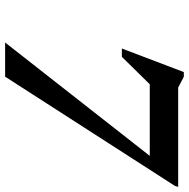

<svg xmlns="http://www.w3.org/2000/svg" viewBox="-14 -724 738 750"><g transform="rotate(90 355.0 -349.0)"><path d="M240 -565 342.5 -599 202 -456H169.5L261.5 -698H280L322 -676H710L706 -663L279.5 0H146L628 -615L609.5 -565Z"/></g></svg>

Font: Newsreader 16pt 16pt SemiBold
Style: Italic
Weight: 600
Italic angle: -17°
Version: Version 1.003